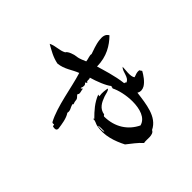

<svg xmlns="http://www.w3.org/2000/svg" viewBox="-122 -960 1244 1244"><g transform="rotate(45 500.0 -338.5)"><path d="M936 -343C929 -367 946 -425 913 -439C893 -481 856 -504 812 -518C771 -531 723 -537 675 -543C687 -563 684 -582 674 -600C657 -628 621 -652 597 -665C591 -662 588 -657 581 -655C577 -629 587 -619 591 -601C570 -582 509 -595 488 -594C512 -568 565 -576 578 -539C574 -537 571 -532 571 -526C496 -518 408 -489 370 -478C369 -569 330 -631 284 -678C260 -666 256 -640 260 -610C264 -573 281 -532 288 -510C283 -495 296 -472 297 -452C283 -447 256 -432 230 -430C212 -429 166 -414 159 -397C125 -378 85 -384 49 -365C88 -343 125 -320 175 -310C234 -316 270 -349 318 -367C350 -266 370 -112 420 -20C426 -10 438 -19 441 -13C441 -13 437 -2 446 -1C458 2 478 4 478 -17C473 -53 467 -100 446 -130C452 -155 436 -168 430 -191C429 -195 439 -193 433 -204C428 -214 429 -228 426 -236C422 -246 410 -252 407 -262C407 -262 413 -268 413 -272C414 -284 409 -292 407 -310C399 -314 399 -295 394 -307C402 -324 402 -342 388 -349L401 -359C384 -364 397 -380 388 -394C434 -407 499 -432 526 -455C531 -447 537 -454 542 -449C577 -467 636 -481 692 -481C760 -481 825 -462 839 -407C803 -332 731 -281 630 -281C630 -286 621 -284 623 -291C575 -297 556 -336 542 -375C535 -395 533 -422 520 -426C517 -410 512 -382 517 -352L504 -355C525 -301 560 -263 597 -226C597 -226 589 -222 594 -220C611 -223 626 -210 642 -207C721 -191 794 -218 855 -249C881 -281 905 -316 936 -343ZM701 -214C703 -204 646 -210 646 -210C649 -217 690 -214 701 -214Z"/></g></svg>

Font: Yuji Syuku Std R
Style: Regular
Weight: 400
Designer: Kataoka Yuji
Foundry: Kinuta Font Factory
Version: Version 3.000;hotconv 1.0.111;makeotfexe 2.5.65597